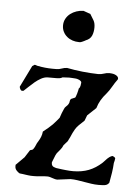

<svg xmlns="http://www.w3.org/2000/svg" viewBox="-51 -730 565 777"><g transform="rotate(5 231.5 -341.0)"><path d="M210.4 0Q205.1 0 200 -1.5Q194.8 -2.9 189.9 -4.6Q185.1 -6.3 179.9 -7.8Q174.8 -9.3 168.9 -9.3Q156.2 -9.3 142.8 -7.6Q129.4 -5.9 114.7 -5.9Q107.9 -5.9 102.5 -6.1Q97.2 -6.3 92 -7.1Q86.9 -7.8 81.5 -8.5Q76.2 -9.3 69.3 -10.3L56.6 -11.7Q49.8 -15.1 43.5 -22.2Q37.1 -29.3 37.1 -38.1V-44.9L70.8 -78.6L87.9 -105.5Q89.8 -108.9 91.6 -109.6Q93.3 -110.4 94.7 -110.4Q96.2 -110.4 98.1 -111.1Q100.1 -111.8 103 -114.7Q108.9 -123 112.1 -131.6Q115.2 -140.1 120.1 -147Q126.5 -157.2 130.4 -167.2Q134.3 -177.2 135.3 -188.5Q146.5 -197.3 156 -205.3Q165.5 -213.4 173.3 -221.2Q180.7 -229 186.8 -236.3Q192.9 -243.7 198.2 -250Q204.6 -270.5 212.9 -288.1Q214.8 -293.5 220.7 -298.6Q226.6 -303.7 229.5 -309.1Q232.9 -314.9 232.9 -320.1Q232.9 -325.2 237.3 -330.1L253.4 -336.9Q254.9 -337.9 256.6 -343Q258.3 -348.1 260.3 -354.2Q262.2 -360.4 263.4 -366.5Q264.6 -372.6 265.1 -375Q269.5 -378.4 271.2 -386.7Q272.9 -395 272.9 -399.4Q272.9 -402.8 270 -405.5Q267.1 -408.2 262.9 -410.2Q258.8 -412.1 254.6 -413.1Q250.5 -414.1 247.6 -414.1Q240.7 -414.6 234.1 -415Q227.5 -415.5 222.2 -415.5L195.8 -414.1Q190.4 -410.6 184.3 -409.7Q178.2 -408.7 171.4 -408.7H135.3Q122.1 -408.2 108.9 -400.9Q95.7 -393.6 83.7 -383.5Q71.8 -373.5 61.3 -363.3Q50.8 -353 43 -346.2L37.1 -345.7Q32.7 -345.7 29.8 -351.1Q26.9 -356.4 26.4 -361.3L69.3 -448.7Q69.8 -449.7 72.5 -450.9Q75.2 -452.1 77.6 -454.6H82Q87.4 -452.6 89.6 -451.9Q91.8 -451.2 93.5 -451.2Q95.2 -451.2 97.4 -450.9Q99.6 -450.7 104.5 -449.2Q113.8 -447.8 121.6 -447Q129.4 -446.3 136.7 -445.8Q144 -445.3 151.4 -445.3Q158.7 -445.3 167 -445.3Q179.2 -445.3 189.7 -449.5Q200.2 -453.6 210.9 -453.6Q273.4 -441.4 337.9 -439.9Q350.1 -439.9 361.1 -443.8Q372.1 -447.8 383.3 -447.8Q387.2 -447.8 393.3 -447Q399.4 -446.3 405.3 -444.1Q411.1 -441.9 415.5 -438Q419.9 -434.1 419.9 -428.2L418.9 -424.8Q408.2 -410.6 398.7 -393.8Q389.2 -377 378.4 -364.3Q365.7 -350.1 356.9 -335.2Q348.1 -320.3 342.8 -302.2L308.1 -269.5L299.8 -247.6L277.8 -226.6Q269.5 -218.3 264.4 -210Q259.3 -201.7 255.4 -193.4Q251.5 -185.1 247.8 -176.3Q244.1 -167.5 238.8 -158.2L223.6 -141.1Q219.2 -129.9 211.9 -121.6Q204.6 -113.3 199.2 -106.4Q193.8 -97.7 190.7 -88.4Q187.5 -79.1 183.1 -69.3Q182.6 -68.4 182.6 -67.9V-65.9Q182.6 -53.7 191.9 -49.6Q201.2 -45.4 211.9 -44.9Q218.3 -43.9 226.1 -43Q233.9 -42 241.7 -41.3Q249.5 -40.5 257.1 -40Q264.6 -39.6 271 -39.6Q306.2 -39.6 334.5 -50.5Q362.8 -61.5 387.7 -84.5Q393.6 -90.3 397.2 -94.5Q400.9 -98.6 404.3 -102.1Q407.7 -105.5 412.1 -108.6Q416.5 -111.8 423.8 -114.7Q426.3 -114.7 431.2 -111.8Q436 -108.9 436.5 -106.4Q436.5 -102.5 435.1 -96.7Q433.6 -90.8 432.6 -86.9Q431.6 -67.4 428.5 -46.9Q425.3 -26.4 421.4 -5.9Q415 3.9 403.8 5.4Q392.6 6.8 378.4 6.8Q363.8 6.8 349.1 4.6Q334.5 2.4 320.3 0Q306.2 -2.4 292 -4.6Q277.8 -6.8 263.7 -6.8ZM179.2 -623.5Q179.2 -638.7 186 -651.1Q192.9 -663.6 203.9 -671.9Q214.8 -680.2 228.5 -684.8Q242.2 -689.5 256.3 -689.5H257.3Q258.8 -689 262.7 -687.5Q266.6 -686 271 -684.6Q275.4 -683.1 279.5 -681.6Q283.7 -680.2 285.2 -679.7Q294.4 -665.5 300.5 -654.5Q306.6 -643.6 306.6 -626.5Q306.6 -607.9 300.3 -593Q293.9 -578.1 275.4 -571.3Q275.4 -570.8 274.9 -570.8Q273.4 -569.8 270.3 -568.4Q267.1 -566.9 263.9 -565.4Q260.7 -564 257.8 -563Q254.9 -562 253.9 -562H249Q235.4 -562 222.9 -566.2Q210.4 -570.3 200.7 -578.4Q190.9 -586.4 185.1 -597.9Q179.2 -609.4 179.2 -623.5Z"/></g></svg>

Font: IM FELL English
Style: Regular
Weight: 400
Designer: Igino Marini
Foundry: Igino Marini
Version: 3.00